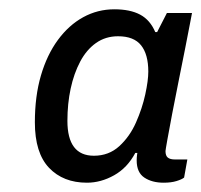

<svg xmlns="http://www.w3.org/2000/svg" viewBox="-20 -755 433 413"><path d="M167 -362Q116 -362 85.5 -394Q55 -426 55 -492Q55 -548 68 -592.5Q81 -637 104.5 -669Q128 -701 159 -718Q190 -735 226 -735Q260 -735 281.5 -723.5Q303 -712 314 -686H318L339 -727H393Q393 -727 389 -706Q385 -685 378.5 -652Q372 -619 364.5 -582Q357 -545 350.5 -511Q344 -477 340 -454.5Q336 -432 336 -430Q336 -420 341 -416Q346 -412 356 -412H383L376 -373Q371 -369 359.5 -365.5Q348 -362 332 -362Q307 -362 290.5 -373Q274 -384 274 -410Q274 -422 277.5 -436Q281 -450 291 -485L316 -426H271Q254 -394 225.5 -378Q197 -362 167 -362ZM182 -420Q214 -420 236.5 -440.5Q259 -461 272.5 -491.5Q286 -522 292.5 -552Q299 -582 299 -601Q299 -638 283.5 -657.5Q268 -677 234 -677Q207 -677 186.5 -662.5Q166 -648 152.5 -622.5Q139 -597 132 -564.5Q125 -532 125 -495Q125 -420 182 -420Z"/></svg>

Font: Archivo VF Beta
Style: Italic
Weight: 400
Italic angle: -10°
Designer: Hector Gatti
Foundry: Omnibus-Type
Version: Version 1.002